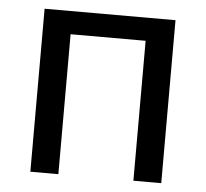

<svg xmlns="http://www.w3.org/2000/svg" viewBox="-44 -574 664 620"><g transform="rotate(5 288.5 -264.0)"><path d="M500.5 0H410.2V-453.6H167V0H76.2V-528.3H500.5Z"/></g></svg>

Font: Roboto-o
Style: o-Regular
Weight: 400
Designer: Google
Version: Version 2.134; 2016; ttfautohint (v1.6)